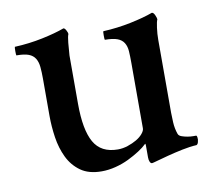

<svg xmlns="http://www.w3.org/2000/svg" viewBox="-58 -499 640 573"><g transform="rotate(-10 262.5 -213.0)"><path d="M350 -297Q350 -318 349 -333Q348 -348 341.5 -358.5Q335 -369 321.5 -374Q308 -379 284 -379Q283 -380 283 -392Q283 -404 284 -405Q327 -407 368 -415.5Q409 -424 436 -434Q441 -434 445 -425Q449 -416 449 -412Q446 -406 443.5 -387.5Q441 -369 441 -351Q441 -347 441 -339Q441 -331 441 -323Q441 -315 441 -308.5Q441 -302 441 -301V-130Q441 -120 442 -101Q443 -82 449 -65Q451 -59 459.5 -56Q468 -53 477 -51.5Q486 -50 494 -50Q502 -50 503 -50Q505 -49 505.5 -45Q506 -41 506 -38Q506 -36 504.5 -30Q503 -24 499 -22Q479 -21 455 -16Q431 -11 410 -5.5Q389 0 375 4Q361 8 359 8Q355 8 352.5 2.5Q350 -3 350 -11V-47Q350 -54 348 -52Q339 -43 323.5 -33Q308 -23 289.5 -14Q271 -5 249.5 0.5Q228 6 207 6Q168 6 143.5 -11.5Q119 -29 105.5 -57Q92 -85 87 -118.5Q82 -152 82 -184V-297Q82 -317 80.5 -332.5Q79 -348 72.5 -358.5Q66 -369 53 -374Q40 -379 16 -379Q15 -380 15 -392Q15 -404 16 -405Q60 -407 100.5 -415.5Q141 -424 168 -434Q172 -434 176 -426.5Q180 -419 180 -415Q177 -409 175 -389Q173 -369 172 -351V-303V-205Q172 -126 193.5 -88Q215 -50 266 -50Q281 -50 296 -55Q311 -60 323 -67Q335 -74 342.5 -83Q350 -92 350 -99Z"/></g></svg>

Font: Vermiglione Medium
Style: Regular
Weight: 500
Version: Version 1.000